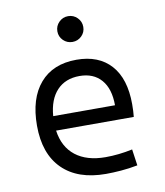

<svg xmlns="http://www.w3.org/2000/svg" viewBox="-83 -798 752 877"><g transform="rotate(-10 293.0 -360.0)"><path d="M337.9 9.8Q207.5 9.8 136.5 -60.5Q65.4 -130.9 65.4 -261.7Q65.4 -387.7 125.5 -457.5Q185.5 -527.3 294.9 -527.3Q397.9 -527.3 454.3 -464.4Q510.7 -401.4 510.7 -283.2Q510.7 -250.5 507.8 -224.6H147.5Q158.2 -147.5 210.4 -106.7Q262.7 -65.9 349.6 -65.9Q410.2 -65.9 474.6 -79.6L485.4 -3.9Q445.3 3.9 407.7 6.8Q370.1 9.8 337.9 9.8ZM146 -292H432.6Q432.6 -368.7 396.5 -410.2Q360.4 -451.7 295.9 -451.7Q230 -451.7 190.9 -410.2Q151.9 -368.7 146 -292ZM292 -610.4Q267.1 -610.4 249.5 -627.7Q231.9 -645 231.9 -669.9Q231.9 -694.8 249.5 -712.4Q267.1 -730 292 -730Q316.9 -730 334.5 -712.4Q352.1 -694.8 352.1 -669.9Q352.1 -645 334.5 -627.7Q316.9 -610.4 292 -610.4Z"/></g></svg>

Font: Cascadia Code PL SemiLight
Style: Regular
Weight: 350
Monospace: yes
Designer: Aaron Bell
Foundry: Saja Typeworks
Version: Version 2404.023; ttfautohint (v1.8.4)